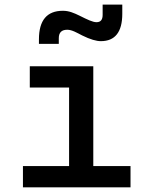

<svg xmlns="http://www.w3.org/2000/svg" viewBox="-20 -801 626 821"><path d="M78.1 0H538.1V-90.8H378.9V-517.6H107.4V-426.8H275.4V-90.8H78.1ZM146.5 -613.3H231.4V-637.7C231.4 -662.1 243.7 -673.8 267.6 -673.8C288.1 -673.8 310.1 -660.2 331.5 -649.4C365.7 -632.3 392.6 -625 411.1 -625C472.2 -625 502.9 -664.1 502.9 -742.2V-781.2H418.9V-737.3C418.9 -716.3 410.2 -706.1 392.6 -706.1C376.5 -706.1 353.5 -717.3 321.3 -733.4C296.4 -745.6 274.9 -754.9 249 -754.9C180.7 -754.9 146.5 -714.4 146.5 -632.8Z"/></svg>

Font: CaskaydiaCove Nerd Font
Style: Regular
Weight: 400
Designer: Aaron Bell
Foundry: Saja Typeworks
Version: Version 2111.1;Nerd Fonts 2.3.3